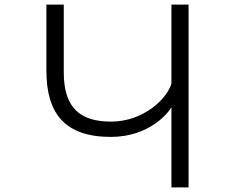

<svg xmlns="http://www.w3.org/2000/svg" viewBox="-20 -790 1040 840"><path d="M805 30V-770H730V-424C710 -357 607 -258 466 -258C338 -258 259 -311 259 -473V-770H183V-481C183 -294 263 -191 465 -191C636 -191 719 -300 730 -321V30Z"/></svg>

Font: LINE Seed JP App_OTF Regular
Style: Regular
Weight: 400
Designer: LY Corporation & Fontrix & Fontworks
Version: Version 1.002